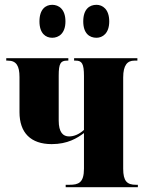

<svg xmlns="http://www.w3.org/2000/svg" viewBox="-20 -778 604 798"><path d="M381 -621C406 -621 434 -639 434 -689C434 -740 406 -758 381 -758C352 -758 326 -740 326 -689C326 -639 352 -621 381 -621ZM197 -621C224 -621 252 -639 252 -689C252 -740 224 -758 197 -758C170 -758 144 -740 144 -689C144 -639 170 -621 197 -621ZM253 0H553V-10H545C508 -10 492 -25 492 -77V-456C492 -508 510 -526 538 -526H551V-536H288V-526H295C320 -526 329 -514 329 -462V-238C309 -220 288 -211 267 -211C242 -211 224 -228 224 -277V-464C224 -514 232 -526 258 -526H264V-536H6V-526H13C48 -526 61 -504 61 -458V-312C61 -226 108 -179 195 -179C261 -179 301 -204 329 -225V-77C329 -18 306 -10 269 -10H253Z"/></svg>

Font: Noto Serif Display ExtraCondensed Black
Style: Regular
Weight: 900
Width: 2
Designer: Monotype Design Team
Foundry: Monotype Imaging Inc.
Version: Version 2.009